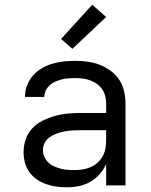

<svg xmlns="http://www.w3.org/2000/svg" viewBox="-20 -786 640 814"><path d="M263 8Q241 8 218.5 5Q196 2 175 -5.5Q154 -13 135.5 -26Q117 -39 104 -57Q91 -75 85.5 -97Q80 -119 80 -142Q80 -169 89 -195.5Q98 -222 117 -242Q136 -262 161 -274.5Q186 -287 212.5 -294.5Q239 -302 266.5 -304.5Q294 -307 321 -307H430V-347Q430 -363 426 -379Q422 -395 413 -408Q404 -421 390.5 -430.5Q377 -440 362 -445.5Q347 -451 331 -453Q315 -455 299 -455Q285 -455 270.5 -454Q256 -453 242.5 -449.5Q229 -446 215.5 -440.5Q202 -435 191.5 -425.5Q181 -416 174.5 -403Q168 -390 168 -376V-375H86V-377Q86 -401 95 -424.5Q104 -448 120 -466Q136 -484 157.5 -496.5Q179 -509 202.5 -516Q226 -523 250 -525.5Q274 -528 299 -528Q325 -528 351.5 -524.5Q378 -521 402.5 -511.5Q427 -502 449 -486Q471 -470 485.5 -448Q500 -426 506 -399.5Q512 -373 512 -347V0H430V-91Q420 -67 402.5 -47.5Q385 -28 362.5 -15Q340 -2 314.5 3Q289 8 263 8ZM295 -65Q313 -65 330 -67.5Q347 -70 363 -77Q379 -84 392.5 -95.5Q406 -107 414.5 -122Q423 -137 426.5 -154.5Q430 -172 430 -189V-234H321Q305 -234 288 -233Q271 -232 254.5 -229Q238 -226 222.5 -220.5Q207 -215 193 -206Q179 -197 170.5 -182Q162 -167 162 -150Q162 -135 168 -121.5Q174 -108 184.5 -97.5Q195 -87 208.5 -81Q222 -75 236.5 -71Q251 -67 265.5 -66Q280 -65 295 -65ZM287 -579 239 -621 371 -766 430 -714Z"/></svg>

Font: Iosevka Extended
Style: Regular
Weight: 400
Width: 7
Monospace: yes
Designer: Belleve Invis
Foundry: Belleve Invis
Version: Version 32.5.0; ttfautohint (v1.8.4)